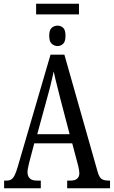

<svg xmlns="http://www.w3.org/2000/svg" viewBox="-20 -1006 608 1026"><path d="M173 -929V-986H402V-929ZM288 -760Q270 -760 256.5 -772Q243 -784 243 -815Q243 -846 256.5 -857.5Q270 -869 288 -869Q305 -869 317.5 -857.5Q330 -846 330 -815Q330 -784 317.5 -772Q305 -760 288 -760ZM2 0V-41H15Q30 -41 40 -47Q50 -53 58.5 -70Q67 -87 76 -119L250 -714H324L502 -87Q507 -69 514 -59Q521 -49 532.5 -45Q544 -41 560 -41H568V0H339V-41H357Q381 -41 392.5 -51.5Q404 -62 404 -80Q404 -87 402.5 -96.5Q401 -106 398.5 -117Q396 -128 393 -138L366 -240H163L138 -145Q136 -137 133.5 -126.5Q131 -116 129 -105.5Q127 -95 127 -86Q127 -66 138.5 -53.5Q150 -41 177 -41H198V0ZM179 -289H352L302 -480Q295 -510 288 -536Q281 -562 276 -584Q271 -606 267 -624Q263 -606 258 -584Q253 -562 247 -538.5Q241 -515 234 -490Z"/></svg>

Font: Noto Serif ExtraCondensed
Style: Regular
Weight: 400
Width: 2
Designer: Monotype Design Team
Foundry: Monotype Imaging Inc.
Version: Version 2.013